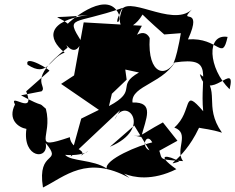

<svg xmlns="http://www.w3.org/2000/svg" viewBox="-20 -735 1051 858"><path d="M97 -327C142 -213 17 -325 47 -268C13 -201 62 -165 98 -159C79 -26 200 -17 184 -96C264 1 144 -71 172 103C270 54 368 -44 558 60C435 -46 551 129 768 21C667 -51 734 -42 781 -13C698 11 810 -14 882 -193C821 -154 878 -172 972 -142C885 -265 973 -335 873 -404C909 -263 1039 -474 1006 -336C910 -430 901 -586 997 -570C972 -457 959 -569 820 -559C892 -717 771 -623 837 -692C746 -609 540 -771 517 -678C481 -609 534 -637 505 -683C446 -779 280 -629 283 -629C229 -674 185 -649 373 -668C189 -642 190 -563 269 -500C198 -474 195 -386 103 -446C88 -495 213 -418 200 -418ZM166 -327C196 -352 93 -376 282 -522C260 -565 312 -460 344 -549C270 -668 307 -622 529 -700C482 -592 566 -583 617 -670C587 -706 585 -694 714 -581C850 -592 827 -585 793 -614C760 -411 742 -454 762 -456C940 -482 872 -402 888 -238C792 -350 844 -239 759 -165C831 -139 760 -65 798 -15C658 -24 725 -21 671 -101C598 -87 446 -20 457 18C395 -23 297 -13 271 -43C372 -34 402 -84 341 -39C371 -67 298 -65 292 -122C113 -61 218 -122 185 -249C144 -286 188 -247 74 -309ZM580 -174 648 -63C598 -84 651 -176 675 -52L773 -106L708 -188C590 -124 619 -121 554 -134L611 -123C632 -205 673 -280 572 -277C564 -355 721 -361 773 -478C725 -378 638 -400 649 -565C622 -621 544 -565 535 -472L614 -620L354 -635L311 -398L253 -360L422 -244L343 -205L296 -35L517 -243L492 -200C540 -313 669 -162 471 -79ZM601 -411C494 -350 602 -333 467 -261L480 -316L546 -379L532 -481C502 -532 519 -415 541 -424Z"/></svg>

Font: Asimov Silicon
Style: Regular
Weight: 400
Designer: Google
Version: Version 2.000980; 2014